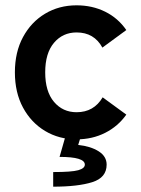

<svg xmlns="http://www.w3.org/2000/svg" viewBox="-20 -513 531 722"><path d="M268 11Q202 11 149.5 -20.5Q97 -52 66.5 -108.5Q36 -165 36 -241Q36 -317 66.5 -373.5Q97 -430 149.5 -461.5Q202 -493 268 -493Q327 -493 375.5 -469Q424 -445 455 -400L365 -334Q334 -391 268 -391Q216 -391 183 -352Q150 -313 150 -241Q150 -169 183 -130Q216 -91 268 -91Q333 -91 366 -147L455 -82Q424 -38 375.5 -13.5Q327 11 268 11ZM180 189V134Q250 134 274.5 127Q299 120 299 106Q299 77 204 77L226 0H284L274 32Q321 37 351 56Q381 75 381 106Q381 155 327 172Q273 189 180 189Z"/></svg>

Font: Zen Kaku Gothic Antique
Style: Bold
Weight: 700
Designer: Yoshimichi Ohira
Foundry: Positype
Version: Version 1.001